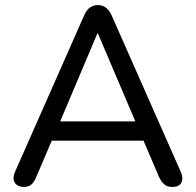

<svg xmlns="http://www.w3.org/2000/svg" viewBox="-20 -732 773 759"><path d="M75 7Q57 7 46.5 -1Q36 -9 34 -23Q32 -37 40 -54L313 -672Q322 -693 336 -702.5Q350 -712 367 -712Q384 -712 397.5 -702.5Q411 -693 421 -672L694 -54Q702 -37 700.5 -22.5Q699 -8 689 -0.5Q679 7 661 7Q641 7 629 -3.5Q617 -14 608 -34L537 -200L580 -176H152L195 -200L124 -34Q115 -12 104 -2.5Q93 7 75 7ZM365 -600 209 -231 185 -252H547L524 -231L367 -600Z"/></svg>

Font: Nunito Medium
Style: Regular
Weight: 500
Designer: Vernon Adams
Foundry: Vernon Adams
Version: Version 3.601